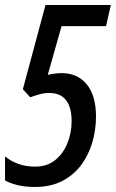

<svg xmlns="http://www.w3.org/2000/svg" viewBox="-26 -734 461 764"><path d="M113 10Q74 10 43.5 2.5Q13 -5 -6 -16V-112Q16 -93 46.5 -82Q77 -71 114 -71Q161 -71 193 -96.5Q225 -122 242 -163.5Q259 -205 259 -252Q259 -306 237 -335Q215 -364 170 -364Q150 -364 132 -359Q114 -354 94 -347L65 -379L155 -714H415L396 -630H219L164 -436Q193 -443 219 -443Q283 -443 319.5 -398Q356 -353 356 -270Q356 -218 341.5 -168Q327 -118 297.5 -78Q268 -38 222 -14Q176 10 113 10Z"/></svg>

Font: Noto Sans ExtraCondensed Medium
Style: Italic
Weight: 500
Width: 2
Italic angle: -12°
Designer: Monotype Design Team
Foundry: Monotype Imaging Inc.
Version: Version 2.013; ttfautohint (v1.8.4.7-5d5b)